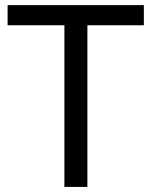

<svg xmlns="http://www.w3.org/2000/svg" viewBox="-20 -734 596 754"><path d="M323.2 0H232.9V-634.8H9.8V-713.9H544.9V-634.8H323.2Z"/></svg>

Font: Noto Sans Historic
Style: Regular
Weight: 400
Designer: Monotype Design Team
Foundry: Monotype Imaging Inc.
Version: Version 0.71 uh